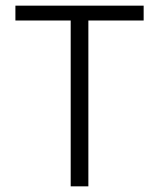

<svg xmlns="http://www.w3.org/2000/svg" viewBox="-20 -659 562 679"><path d="M230 0V-629.5H292.5V0ZM34.5 -586.5V-639H488V-586.5Z"/></svg>

Font: Anek Odia Light
Style: Regular
Weight: 300
Designer: Yesha Goshar & Mahesh Sahu (Odia), Yesha Goshar (Latin)
Foundry: Ek Type
Version: Version 1.003